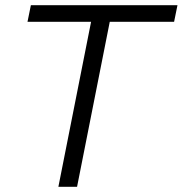

<svg xmlns="http://www.w3.org/2000/svg" viewBox="-20 -720 704 740"><path d="M205 0 335 -656 350 -636H86L99 -700H664L651 -636H384L407 -656L277 0Z"/></svg>

Font: MOST Montserrat
Style: Italic
Weight: 400
Italic angle: -11.3°
Designer: Julieta Ulanovsky
Foundry: Julieta Ulanovsky
Version: Version 8.000;March 11, 2024;FontCreator 15.0.0.2926 64-bit